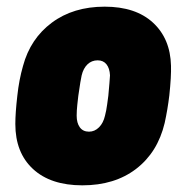

<svg xmlns="http://www.w3.org/2000/svg" viewBox="-20 -548 534 576"><path d="M26 -176Q26 -209 32 -261Q37 -308 49 -350Q71 -432 135.5 -480Q200 -528 294 -528Q387 -528 439 -480Q491 -432 493 -351Q494 -319 488 -262Q483 -220 474 -179Q453 -91 388.5 -41.5Q324 8 227 8Q132 8 79 -41Q26 -90 26 -176ZM295 -201Q299 -216 301.5 -235Q304 -254 305 -261Q309 -304 310 -322Q309 -343 299.5 -355Q290 -367 273 -367Q255 -367 242.5 -355Q230 -343 225 -322Q222 -310 215 -261Q214 -253 212 -234.5Q210 -216 210 -201Q210 -179 219.5 -166Q229 -153 247 -153Q264 -153 277 -166Q290 -179 295 -201Z"/></svg>

Font: Barlow Semi Condensed Black
Style: Italic
Weight: 900
Width: 4
Italic angle: -7°
Designer: Jeremy Tribby
Foundry: Tribby Type
Version: Version 1.408